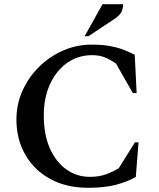

<svg xmlns="http://www.w3.org/2000/svg" viewBox="-20 -882 757 912"><path d="M399 10Q295 10 218.5 -32Q142 -74 100 -147.5Q58 -221 58 -314Q58 -387 87 -451.5Q116 -516 166 -565Q216 -614 280 -642Q344 -670 415 -670Q466 -670 501.5 -663.5Q537 -657 564.5 -646.5Q592 -636 620 -622L629 -440H611L531 -580Q500 -601 475 -610.5Q450 -620 417 -620Q352 -620 300 -584Q248 -548 218 -483Q188 -418 188 -333Q188 -242 217 -177Q246 -112 295.5 -77Q345 -42 406 -42Q451 -42 483.5 -54Q516 -66 544 -83L621 -206H638L625 -41Q583 -18 529.5 -4Q476 10 399 10ZM382 -710 467 -862H565Q565 -845 558 -828Q551 -811 528 -795L400 -710Z"/></svg>

Font: Spectral SemiBold
Style: Regular
Weight: 600
Designer: Jean-Baptiste Levee
Foundry: Production Type
Version: Version 2.001